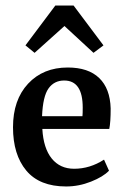

<svg xmlns="http://www.w3.org/2000/svg" viewBox="-20 -666 446 694"><path d="M219 8Q123 8 75 -49.5Q27 -107 27 -206Q27 -305 81.5 -363.5Q136 -422 225 -422Q299 -422 338.5 -384Q378 -346 380 -274Q380 -224 375 -200H133Q137 -130 167 -93Q197 -56 248 -56Q305 -56 356 -89L374 -49Q353 -27 309 -9.5Q265 8 219 8ZM212 -375Q176 -375 155.5 -346.5Q135 -318 132 -246H278Q279 -254 279 -277Q279 -375 212 -375ZM105 -475 72 -502 180 -646H246L354 -502L318 -475L213 -572Z"/></svg>

Font: Aikya SemiBold
Style: Regular
Weight: 600
Designer: Neelakash Kshetrimayum (Latin subset based on Merriweather by Eben Sorkin)
Foundry: Brand New Type
Version: Version 1.00 b005